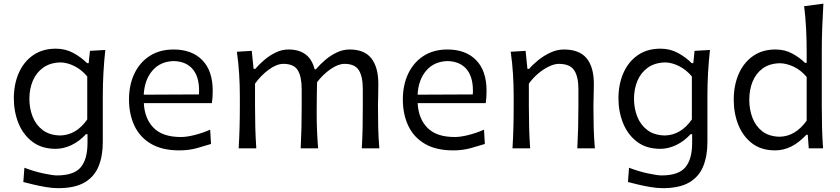

<svg xmlns="http://www.w3.org/2000/svg" viewBox="-20 -801 4535 1037"><path d="M293.5 215.3Q264.2 215.3 229 209.5Q193.8 203.6 161.1 195.8Q128.4 188 106 182.1L111.8 105Q165.5 125.5 215.8 136Q266.1 146.5 287.1 146.5Q378.9 146.5 415.8 102.8Q452.6 59.1 452.6 -28.8V-76.2H444.3Q408.2 -37.1 365.5 -17.1Q322.8 2.9 280.8 2.9Q205.6 2.9 155.3 -35.2Q105 -73.2 79.8 -135.5Q54.7 -197.8 54.7 -269.5Q54.7 -345.7 81.3 -406.5Q107.9 -467.3 158.7 -502.7Q209.5 -538.1 281.7 -538.1Q334 -538.1 376.7 -514.6Q419.4 -491.2 450.2 -460H459L465.8 -526.4L548.8 -531.2Q542 -469.2 538.6 -407Q535.2 -344.7 535.2 -285.2V-33.7Q535.2 41 512.5 97.2Q489.7 153.3 437 184.3Q384.3 215.3 293.5 215.3ZM304.7 -69.3Q391.6 -70.8 451.2 -155.8V-388.2Q420.4 -424.8 381.6 -444.1Q342.8 -463.4 306.6 -463.9Q250.5 -462.4 213.1 -435.5Q175.8 -408.7 157.2 -364.7Q138.7 -320.8 138.7 -267.1Q138.7 -215.8 156.2 -171.1Q173.8 -126.5 210.4 -98.6Q247.1 -70.8 304.7 -69.3Z M948.7 11.2Q856 11.2 795.7 -24.2Q735.4 -59.6 706.1 -121.8Q676.8 -184.1 676.8 -263.7Q676.8 -342.3 705.8 -403.3Q734.9 -464.4 788.8 -499Q842.8 -533.7 917.5 -533.7Q1016.1 -533.7 1072.5 -476.3Q1128.9 -418.9 1128.9 -310.1Q1128.9 -274.4 1124.5 -244.1H756.8Q761.2 -159.2 810.1 -110.1Q858.9 -61 957 -61Q988.8 -61 1031.2 -71.8Q1073.7 -82.5 1115.2 -100.6L1119.6 -23.4Q1088.4 -13.7 1044.4 -1.2Q1000.5 11.2 948.7 11.2ZM1054.7 -291Q1059.6 -377.4 1024.2 -423.3Q988.8 -469.2 918.5 -471.2Q845.7 -469.2 803.2 -419.7Q760.7 -370.1 756.3 -289.6Z M1934.1 0Q1937.5 -58.1 1938.5 -111.3Q1939.5 -164.6 1939.5 -226.6V-319.8Q1939.5 -387.7 1918 -421.9Q1896.5 -456.1 1840.3 -456.1Q1806.6 -456.1 1765.4 -427.5Q1724.1 -398.9 1692.4 -356.9Q1691.9 -333.5 1691.4 -302.7Q1690.9 -272 1690.7 -241.5Q1690.4 -210.9 1690.4 -187Q1690.4 -136.7 1692.4 -92.3Q1694.3 -47.9 1698.2 0H1604Q1606.9 -58.1 1608.2 -111.3Q1609.4 -164.6 1609.4 -226.6V-319.8Q1609.4 -387.7 1588.1 -421.9Q1566.9 -456.1 1510.3 -456.1Q1474.6 -456.1 1431.9 -425Q1389.2 -394 1357.4 -349.1V-226.6Q1357.4 -164.6 1358.9 -111.3Q1360.4 -58.1 1364.3 0H1269Q1272.5 -58.1 1273.9 -111.8Q1275.4 -165.5 1275.4 -230V-282.7Q1275.4 -340.3 1271.7 -400.9Q1268.1 -461.4 1259.3 -521.5L1339.8 -526.4L1349.6 -429.2H1358.9Q1378.9 -452.6 1407 -476.8Q1435.1 -501 1468.8 -517.3Q1502.4 -533.7 1538.1 -533.7Q1652.8 -533.7 1679.2 -426.8H1686Q1708 -452.6 1736.6 -477.1Q1765.1 -501.5 1798.8 -517.6Q1832.5 -533.7 1868.7 -533.7Q1948.2 -533.7 1985.8 -485.8Q2023.4 -438 2023.4 -347.2Q2023.4 -313 2022.5 -283.2Q2021.5 -253.4 2021.5 -230Q2021.5 -165.5 2022.7 -111.8Q2023.9 -58.1 2028.8 0Z M2427.7 11.2Q2335 11.2 2274.7 -24.2Q2214.4 -59.6 2185.1 -121.8Q2155.8 -184.1 2155.8 -263.7Q2155.8 -342.3 2184.8 -403.3Q2213.9 -464.4 2267.8 -499Q2321.8 -533.7 2396.5 -533.7Q2495.1 -533.7 2551.5 -476.3Q2607.9 -418.9 2607.9 -310.1Q2607.9 -274.4 2603.5 -244.1H2235.8Q2240.2 -159.2 2289.1 -110.1Q2337.9 -61 2436 -61Q2467.8 -61 2510.3 -71.8Q2552.7 -82.5 2594.2 -100.6L2598.6 -23.4Q2567.4 -13.7 2523.4 -1.2Q2479.5 11.2 2427.7 11.2ZM2533.7 -291Q2538.6 -377.4 2503.2 -423.3Q2467.8 -469.2 2397.5 -471.2Q2324.7 -469.2 2282.2 -419.7Q2239.7 -370.1 2235.4 -289.6Z M2748 0Q2751.5 -58.1 2752.9 -111.8Q2754.4 -165.5 2754.4 -230V-282.7Q2754.4 -340.3 2750.7 -400.9Q2747.1 -461.4 2738.3 -521.5L2818.8 -526.4L2828.6 -429.2H2837.9Q2857.9 -452.6 2887.9 -476.8Q2918 -501 2953.6 -517.3Q2989.3 -533.7 3025.4 -533.7Q3109.9 -533.7 3148.7 -485.8Q3187.5 -438 3187.5 -347.2Q3187.5 -313 3186.3 -283.2Q3185.1 -253.4 3185.1 -230Q3185.1 -165.5 3186.5 -111.8Q3188 -58.1 3192.9 0H3098.1Q3101.1 -58.1 3102.5 -111.3Q3104 -164.6 3104 -226.6V-319.8Q3104 -387.7 3080.8 -421.9Q3057.6 -456.1 2998 -456.1Q2974.6 -456.1 2944.8 -441.9Q2915 -427.7 2886.5 -403.6Q2857.9 -379.4 2836.4 -349.1V-226.6Q2836.4 -164.6 2837.9 -111.3Q2839.4 -58.1 2843.3 0Z M3559.1 215.3Q3529.8 215.3 3494.6 209.5Q3459.5 203.6 3426.8 195.8Q3394 188 3371.6 182.1L3377.4 105Q3431.2 125.5 3481.4 136Q3531.7 146.5 3552.7 146.5Q3644.5 146.5 3681.4 102.8Q3718.3 59.1 3718.3 -28.8V-76.2H3710Q3673.8 -37.1 3631.1 -17.1Q3588.4 2.9 3546.4 2.9Q3471.2 2.9 3420.9 -35.2Q3370.6 -73.2 3345.5 -135.5Q3320.3 -197.8 3320.3 -269.5Q3320.3 -345.7 3346.9 -406.5Q3373.5 -467.3 3424.3 -502.7Q3475.1 -538.1 3547.4 -538.1Q3599.6 -538.1 3642.3 -514.6Q3685.1 -491.2 3715.8 -460H3724.6L3731.4 -526.4L3814.5 -531.2Q3807.6 -469.2 3804.2 -407Q3800.8 -344.7 3800.8 -285.2V-33.7Q3800.8 41 3778.1 97.2Q3755.4 153.3 3702.6 184.3Q3649.9 215.3 3559.1 215.3ZM3570.3 -69.3Q3657.2 -70.8 3716.8 -155.8V-388.2Q3686 -424.8 3647.2 -444.1Q3608.4 -463.4 3572.3 -463.9Q3516.1 -462.4 3478.8 -435.5Q3441.4 -408.7 3422.9 -364.7Q3404.3 -320.8 3404.3 -267.1Q3404.3 -215.8 3421.9 -171.1Q3439.5 -126.5 3476.1 -98.6Q3512.7 -70.8 3570.3 -69.3Z M4166.5 11.2Q4091.8 11.2 4042.2 -26.6Q3992.7 -64.5 3967.8 -126.7Q3942.9 -189 3942.9 -262.2Q3942.9 -339.8 3969.5 -401.1Q3996.1 -462.4 4046.6 -498Q4097.2 -533.7 4168.5 -533.7Q4218.8 -533.7 4259.3 -511.7Q4299.8 -489.7 4328.1 -461.4H4336.9V-519.5Q4336.9 -585.4 4333.7 -647Q4330.6 -708.5 4323.2 -767.6L4427.2 -781.2Q4423.3 -717.8 4420.9 -653.3Q4418.5 -588.9 4418.5 -519.5V-230Q4418.5 -165.5 4419.9 -111.8Q4421.4 -58.1 4425.3 0H4348.1L4342.8 -72.8H4335Q4256.8 11.2 4166.5 11.2ZM4190.4 -62.5Q4275.9 -64 4336.9 -149.4V-385.3Q4305.7 -422.4 4266.8 -440.7Q4228 -459 4191.9 -459.5Q4135.7 -458 4099.4 -431.4Q4063 -404.8 4044.9 -360.6Q4026.9 -316.4 4026.9 -261.7Q4026.9 -210 4043.9 -165Q4061 -120.1 4096.9 -92Q4132.8 -64 4190.4 -62.5Z"/></svg>

Font: Pinar-DS2-FD Regular
Style: Regular
Weight: 400
Designer: Amin Abedi
Version: Version 2.000